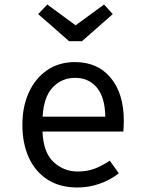

<svg xmlns="http://www.w3.org/2000/svg" viewBox="-20 -830 655 862"><path d="M170.8 -239.5Q174.4 -145.6 220.3 -102.8Q266.2 -60 328.7 -60Q370.3 -60 403.6 -72.3Q436.9 -84.6 472.8 -108.7L513.3 -51.8Q475.9 -22.1 427.2 -5.1Q378.5 11.8 327.7 11.8Q248.7 11.8 193.6 -23.6Q138.5 -59 109.5 -122.3Q80.5 -185.6 80.5 -269.2Q80.5 -351.3 109.5 -414.9Q138.5 -478.5 191.5 -514.9Q244.6 -551.3 316.4 -551.3Q418.5 -551.3 477.2 -480.5Q535.9 -409.7 535.9 -286.7Q535.9 -272.8 535.1 -260.5Q534.4 -248.2 533.8 -239.5ZM317.4 -480.5Q257.4 -480.5 216.9 -437.9Q176.4 -395.4 171.3 -306.2H452.8Q451.3 -392.8 414.9 -436.7Q378.5 -480.5 317.4 -480.5ZM447.2 -809.7 486.2 -766.7 348.2 -645.1H290.3L151.3 -766.7L192.3 -809.7L319.5 -716.4Z"/></svg>

Font: FiraCode Nerd Font
Style: Regular
Weight: 400
Designer: Carrois Corporate, Edenspiekermann AG, Nikita Prokopov
Foundry: Carrois Corporate, Edenspiekermann AG, Nikita Prokopov
Version: Version 6.002;Nerd Fonts 2.2.2